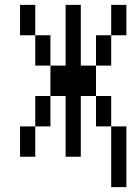

<svg xmlns="http://www.w3.org/2000/svg" viewBox="-20 -645 540 790"><path d="M437.5 -125Q437.5 -125 437.5 125H500Q500 125 500 -125ZM62.5 -125Q62.5 -125 62.5 0H125Q125 0 125 -125ZM250 -250Q250 -250 250 0H312.5Q312.5 0 312.5 -250H375Q375 -250 375 -125H437.5Q437.5 -125 437.5 -250H375Q375 -250 375 -375H312.5Q312.5 -375 312.5 -625H250Q250 -625 250 -375H187.5Q187.5 -375 187.5 -250H125Q125 -250 125 -125H187.5Q187.5 -125 187.5 -250ZM187.5 -375Q187.5 -375 187.5 -500H125Q125 -500 125 -375ZM375 -375H437.5Q437.5 -375 437.5 -500H375Q375 -500 375 -375ZM125 -500Q125 -500 125 -625H62.5Q62.5 -625 62.5 -500ZM437.5 -500H500Q500 -500 500 -625H437.5Q437.5 -625 437.5 -500Z"/></svg>

Font: UnifontExMono
Style: Regular
Weight: 500
Version: Version 15.0.06